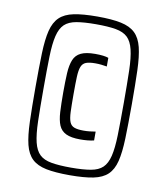

<svg xmlns="http://www.w3.org/2000/svg" viewBox="-80 -763 731 839"><g transform="rotate(10 285.5 -344.0)"><path d="M285.2 8Q221 8 180.6 -0.2Q140.3 -8.5 117.7 -30Q95.1 -51.5 85.3 -90.7Q75.6 -129.9 73.6 -192.2Q71.6 -254.5 71.6 -344Q71.6 -432.9 73.6 -495.1Q75.6 -557.4 85.3 -596.6Q95.1 -635.9 117.7 -657.7Q140.3 -679.5 180.6 -687.7Q221 -696 285.2 -696Q349.3 -696 389.9 -687.5Q430.5 -679 453.1 -657.2Q475.7 -635.5 485.5 -596Q495.2 -556.5 497.2 -494.7Q499.2 -433 499.2 -344Q499.2 -254.5 497.2 -192.2Q495.2 -129.9 485.5 -90.7Q475.7 -51.5 453.1 -30Q430.5 -8.5 389.9 -0.2Q349.3 8 285.2 8ZM303.6 -154Q263.1 -154 240.5 -164.8Q218 -175.6 208.5 -198.2Q199 -220.7 197 -256.9Q195 -293.2 195 -343.5Q195 -393.7 197 -429.5Q199 -465.2 208.5 -488.5Q218 -511.8 240.5 -522.6Q263.1 -533.5 303.6 -533.5Q323.6 -533.5 338.7 -531.7Q353.7 -529.9 362.8 -526.4V-488Q351.8 -490 338.8 -491.5Q325.9 -493 311.4 -493Q284.7 -493 270.1 -487.4Q255.5 -481.7 249.3 -466Q243.1 -450.3 241.9 -420.8Q240.7 -391.2 240.7 -343.5Q240.7 -294.7 241.9 -265.2Q243.1 -235.6 249.3 -220.5Q255.5 -205.3 270.1 -199.9Q284.7 -194.4 311.4 -194.4Q325.9 -194.4 339.1 -195.9Q352.3 -197.4 364.3 -199.4V-160.1Q351.3 -157 336 -155.5Q320.7 -154 303.6 -154ZM285.2 -25.6Q338.6 -25.6 372.6 -31.6Q406.6 -37.5 425.1 -55.2Q443.6 -72.8 452.1 -107.7Q460.6 -142.6 462.1 -200.3Q463.6 -258 463.6 -344Q463.6 -430 462.1 -487.4Q460.6 -544.8 452.1 -579.7Q443.6 -614.7 425.1 -632.3Q406.6 -649.9 372.6 -655.9Q338.6 -661.8 285.2 -661.8Q232.2 -661.8 198.2 -655.9Q164.2 -649.9 145.7 -632.3Q127.2 -614.7 118.7 -579.7Q110.2 -544.8 108.7 -487.4Q107.2 -430 107.2 -344Q107.2 -258 108.7 -200.3Q110.2 -142.6 118.7 -107.7Q127.2 -72.8 145.7 -55.2Q164.2 -37.5 198.2 -31.6Q232.2 -25.6 285.2 -25.6Z"/></g></svg>

Font: Saira Thin Condensed
Style: Regular
Weight: 100
Width: 3
Version: Version 1.101